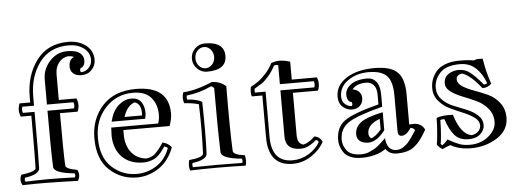

<svg xmlns="http://www.w3.org/2000/svg" viewBox="-51 -905 2929 1083"><g transform="rotate(-5 1413.5 -364.0)"><path d="M287 -68Q288 -49 353 -38Q369 -6 351 24Q144 17 38 21Q20 -8 36 -38Q118 -49 119 -68Q121 -116 121 -365H61Q45 -404 61 -440H121V-471Q121 -593 184 -677.5Q247 -762 364 -762Q423 -762 463.5 -731Q504 -700 504 -649Q504 -616 481.5 -592Q459 -568 423 -568Q393 -568 376.5 -583Q360 -598 360 -621Q360 -662 389 -674Q377 -681 354 -681Q323 -676 303 -650Q283 -624 283 -585V-440H383Q399 -401 383 -365H283Q283 -137 287 -68ZM354 -710Q403 -710 424.5 -692.5Q446 -675 446 -651Q446 -616 421 -608Q414 -598 421 -585Q447 -585 465.5 -604.5Q484 -624 484 -649Q484 -691 449.5 -716.5Q415 -742 364 -742Q257 -742 199 -663.5Q141 -585 141 -471V-420H75Q68 -404 75 -385H141Q141 -115 139 -67Q138 -31 56 -20Q49 -7 56 3Q184 -3 335 3Q342 -7 335 -20Q219 -31 218 -67Q214 -143 214 -385H364Q371 -401 364 -420H214V-562Q214 -621 255 -665.5Q296 -710 354 -710Z M690 -412Q729 -412 746.5 -387Q764 -362 764 -324Q764 -310 759 -292H569Q584 -353 618 -382.5Q652 -412 690 -412ZM564 -259H830Q838 -283 838 -309Q838 -366 805.5 -405Q773 -444 702 -444Q610 -444 547 -377Q484 -310 484 -207Q484 -97 544 -41.5Q604 14 685 14Q745 14 796.5 -18.5Q848 -51 872 -116Q865 -124 853 -127Q851 -124 841.5 -111Q832 -98 827.5 -92.5Q823 -87 811.5 -76.5Q800 -66 789.5 -61Q779 -56 763 -51.5Q747 -47 728 -47Q653 -47 608.5 -91.5Q564 -136 562 -212Q562 -229 564 -259ZM845 -150Q876 -143 895 -119Q867 -43 809 -4.5Q751 34 685 34Q595 34 529.5 -26.5Q464 -87 464 -207Q464 -316 531 -390Q598 -464 721 -464Q907 -464 907 -309Q907 -279 893 -239H631V-207Q633 -148 663 -111Q693 -74 745 -68Q776 -71 796 -89Q816 -107 845 -150ZM744 -324Q744 -378 708 -389Q665 -376 644 -312H743Q743 -314 743.5 -318Q744 -322 744 -324Z M1086.5 -648.5Q1071 -631 1071 -606Q1071 -581 1086.5 -563.5Q1102 -546 1124 -546Q1146 -546 1161.5 -563.5Q1177 -581 1177 -606Q1177 -631 1161.5 -648.5Q1146 -666 1124 -666Q1102 -666 1086.5 -648.5ZM1131 -686Q1241 -686 1241 -606Q1241 -526 1131 -526Q1098 -526 1074.5 -549.5Q1051 -573 1051 -606Q1051 -639 1074.5 -662.5Q1098 -686 1131 -686ZM1283 -20Q1167 -31 1166 -67Q1161 -216 1162 -429Q1158 -437 1145 -442Q1077 -410 1004 -402Q1001 -390 1004 -379Q1059 -376 1088 -359Q1092 -177 1087 -67Q1086 -31 1004 -20Q999 -8 1004 4Q1144 1 1283 4Q1288 -8 1283 -20ZM1301 -38Q1309 -8 1301 21Q1144 16 986 21Q978 -8 986 -38Q1066 -46 1067 -68Q1073 -207 1068 -347Q1035 -357 986 -360Q975 -389 986 -422Q1060 -426 1152 -466Q1205 -462 1231 -434Q1229 -194 1235 -68Q1236 -46 1301 -38Z M1533 -385H1725Q1732 -404 1725 -420H1533V-527Q1521 -532 1509 -527Q1491 -493 1469 -468Q1447 -443 1432 -433Q1417 -423 1389 -407Q1386 -397 1389 -385H1449V-129Q1449 14 1567 14Q1617 14 1659.5 -12Q1702 -38 1723 -76Q1719 -87 1707 -88Q1661 -47 1618 -47Q1533 -47 1533 -124ZM1701 -109Q1732 -105 1745 -75Q1720 -29 1671.5 2.5Q1623 34 1567 34Q1429 34 1429 -129V-365H1369Q1362 -391 1369 -419Q1399 -436 1414.5 -447Q1430 -458 1453.5 -483Q1477 -508 1495 -543Q1541 -562 1602 -541V-440H1744Q1760 -404 1744 -365H1602V-124Q1602 -77 1636 -69Q1665 -75 1701 -109Z M1939 -355Q1962 -351 1975.5 -337Q1989 -323 1989 -302Q1989 -276 1972 -259Q1955 -242 1927 -242Q1898 -242 1874.5 -262.5Q1851 -283 1851 -321Q1851 -385 1912 -424.5Q1973 -464 2071 -464Q2164 -464 2202 -426.5Q2240 -389 2240 -301V-130L2271 -131Q2311 -128 2327 -93L2311 -66Q2296 -43 2286 -30.5Q2276 -18 2257.5 -2.5Q2239 13 2214 20Q2189 27 2156 27Q2115 27 2094 -4Q2041 34 1956 34Q1919 34 1893 22.5Q1867 11 1855 -8Q1843 -27 1838 -43.5Q1833 -60 1833 -77Q1833 -149 1881.5 -184.5Q1930 -220 2077 -258V-311Q2077 -350 2060.5 -368Q2044 -386 2018 -386Q1963 -386 1939 -355ZM2097 -212V-110Q2050 -48 2001 -48Q1973 -48 1955 -61.5Q1937 -75 1937 -100Q1937 -140 1970 -166Q2003 -192 2097 -212ZM2077 -116V-176Q2006 -150 2006 -100Q2006 -79 2021 -71Q2047 -80 2077 -116ZM1927 -285Q1910 -285 1903 -310Q1893 -350 1927 -380Q1960 -409 2027 -409Q2059 -409 2078 -384.5Q2097 -360 2097 -311V-243Q1953 -206 1903 -173Q1853 -140 1853 -77Q1853 -44 1875.5 -15Q1898 14 1956 14Q1969 14 1982 11.5Q1995 9 2007.5 2.5Q2020 -4 2029.5 -8.5Q2039 -13 2051 -23Q2063 -33 2068 -37.5Q2073 -42 2084.5 -53Q2096 -64 2097 -65Q2103 7 2156 7Q2167 7 2177 4Q2187 1 2196 -5.5Q2205 -12 2212 -17.5Q2219 -23 2228.5 -35Q2238 -47 2242.5 -53.5Q2247 -60 2256.5 -74.5Q2266 -89 2270 -94Q2264 -108 2246 -110Q2219 -69 2191 -70Q2171 -71 2171 -98V-301Q2171 -379 2140.5 -411.5Q2110 -444 2036 -444Q1969 -444 1920 -409.5Q1871 -375 1871 -321Q1871 -293 1888 -277.5Q1905 -262 1927 -262Q1934 -272 1927 -285Z M2573 14Q2634 14 2677.5 -22Q2721 -58 2721 -103Q2721 -147 2694 -179Q2667 -211 2629 -228.5Q2591 -246 2552.5 -261Q2514 -276 2487 -296Q2460 -316 2460 -343Q2460 -377 2485.5 -394.5Q2511 -412 2545 -412Q2581 -412 2609.5 -389.5Q2638 -367 2679 -318Q2692 -318 2698 -324Q2680 -376 2644.5 -410Q2609 -444 2554 -444Q2475 -444 2441 -406.5Q2407 -369 2407 -323Q2407 -284 2433 -256.5Q2459 -229 2496 -214Q2533 -199 2569.5 -184.5Q2606 -170 2632 -146.5Q2658 -123 2658 -90Q2658 -62 2634 -40Q2610 -18 2567 -18Q2515 -18 2487 -51Q2459 -84 2440 -143Q2423 -143 2417 -140Q2417 -105 2413.5 -59.5Q2410 -14 2407 -6Q2410 -1 2416 3Q2436 -11 2447 -27Q2490 -3 2514 5.5Q2538 14 2573 14ZM2461 6Q2437 14 2415 25Q2393 11 2385 -4Q2388 -13 2392.5 -63.5Q2397 -114 2397 -153Q2426 -166 2490 -163Q2525 -49 2586 -39Q2611 -43 2624.5 -57.5Q2638 -72 2638 -90Q2638 -116 2612 -135Q2586 -154 2549.5 -169Q2513 -184 2476 -201.5Q2439 -219 2413 -250Q2387 -281 2387 -323Q2387 -347 2394.5 -369.5Q2402 -392 2419.5 -414.5Q2437 -437 2471.5 -450.5Q2506 -464 2554 -464Q2608 -464 2634 -458L2652 -464H2685Q2698 -381 2721 -319Q2700 -298 2670 -298Q2645 -328 2631 -342.5Q2617 -357 2597.5 -371.5Q2578 -386 2561 -390Q2529 -385 2529 -361Q2529 -337 2556 -319.5Q2583 -302 2621 -288.5Q2659 -275 2697.5 -257.5Q2736 -240 2763 -205Q2790 -170 2790 -121Q2790 -48 2722 -6Q2654 36 2568 34Q2504 32 2461 6Z"/></g></svg>

Font: Jacques Francois Shadow
Style: Regular
Weight: 400
Designer: Alexei Vanyashin, Nikita Kanarev (i@xarsok.ru)
Foundry: Cyreal (www.cyreal.org)
Version: Version 1.003